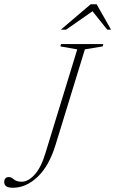

<svg xmlns="http://www.w3.org/2000/svg" viewBox="-64 -878 544 906"><path d="M198.5 -195.5Q167.5 -94.5 113.2 -43.2Q59 8 -3.5 8Q-44 8 -44 -18.5Q-44 -42.5 -21.5 -42.5Q-11.5 -42.5 1.5 -31.5Q14.5 -20.5 39 -20.5Q68.5 -20.5 99 -53.5Q129.5 -86.5 150 -154L300.5 -645L221 -659L224 -670H423.5L420.5 -659L336.5 -645ZM223 -738 364 -858H392L460 -738H442L372.5 -825L248 -738Z"/></svg>

Font: Newsreader 16pt ExtraLight
Style: Italic
Weight: 275
Italic angle: -17°
Designer: Hugues Gentile
Foundry: Production Type
Version: Version 1.003; ttfautohint (v1.8.3)